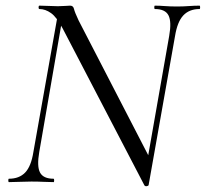

<svg xmlns="http://www.w3.org/2000/svg" viewBox="-20 -645 729 680"><path d="M491 10.6 202.6 -543Q181.2 -584 160.9 -598.5Q140.6 -613 119.6 -613Q116.6 -613 116.6 -619Q116.6 -625 119.6 -625Q134.8 -625 153 -624Q171.2 -623 185 -623Q198 -623 210.7 -624Q223.4 -625 228.4 -625Q239.4 -625 242 -613.5Q244.6 -602 258.2 -573L512.6 -80.6L506.4 10.2Q505.6 13.6 499.4 14.4Q493.2 15.2 491 10.6ZM11.6 0Q9.4 0 9.4 -6Q9.4 -12 11.6 -12Q48 -12 69.1 -33.9Q90.2 -55.8 98.2 -106.4L186.2 -602L204.4 -600L119 -106.4Q110.2 -55.8 121.8 -33.9Q133.4 -12 169.8 -12Q171.8 -12 171.8 -6Q171.8 0 169.8 0Q152.8 0 134.2 -1Q115.6 -2 91.2 -2Q70 -2 49.8 -1Q29.6 0 11.6 0ZM506.4 10.2 493 -26.8 579.2 -517.8Q588.2 -568.2 576.7 -590.6Q565.2 -613 528.6 -613Q526.4 -613 526.4 -619Q526.4 -625 528.6 -625Q545 -625 563.9 -623.5Q582.8 -622 607.2 -622Q628.4 -622 648.6 -623.5Q668.8 -625 686.8 -625Q688.8 -625 688.8 -619Q688.8 -613 686.8 -613Q650.6 -613 629.4 -590.6Q608.2 -568.2 600 -517.8Z"/></svg>

Font: Cormorant Garamond Light
Style: Italic
Weight: 300
Italic angle: -10°
Designer: Christian Thalmann (Catharsis Fonts)
Foundry: Catharsis Fonts
Version: Version 4.001